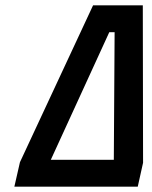

<svg xmlns="http://www.w3.org/2000/svg" viewBox="-20 -702 570 722"><path d="M330 -682H517L518 -90L498 0H34L55 -92ZM391 -581 171 -101H408L411 -581Z"/></svg>

Font: Panefresco 750wt
Style: Italic
Weight: 750
Foundry: Campivisivi & Chank Co
Version: Version 1.000